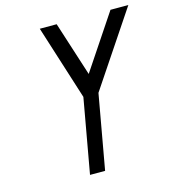

<svg xmlns="http://www.w3.org/2000/svg" viewBox="-111 -842 843 934"><g transform="rotate(-15 310.5 -375.0)"><path d="M227 0 294 -375 175 -750H260L348 -476L531 -750H621L370 -375L303 0Z"/></g></svg>

Font: Hermit LightItalic
Style: Regular
Weight: 300
Italic angle: -10°
Designer: Pablo Caro
Version: Version 2.000;PS 002.000;hotconv 1.0.88;makeotf.lib2.5.64775